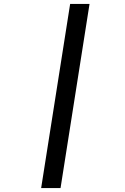

<svg xmlns="http://www.w3.org/2000/svg" viewBox="-20 -850 640 980"><path d="M190 110 338 -830H437L289 110Z"/></svg>

Font: JetBrains Mono NL Medium
Style: Italic
Weight: 500
Italic angle: -9°
Monospace: yes
Designer: Philipp Nurullin, Konstantin Bulenkov
Foundry: JetBrains
Version: Version 2.305; ttfautohint (v1.8.4.7-5d5b)